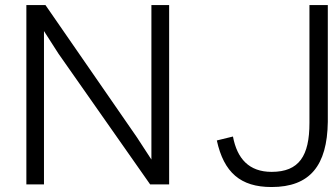

<svg xmlns="http://www.w3.org/2000/svg" viewBox="-20 -731 1319 761"><path d="M154.3 0V-607.9L211.9 -518.1L575.2 0H650.4V-710.9H580.1V-98.6L522.5 -187L160.2 -710.9H84.5V0ZM839.4 -174.3C867.2 -47.4 933.1 10.3 1056.2 10.3C1208.5 10.3 1276.9 -74.7 1279.3 -248V-710.9H1206.5V-243.7C1206.5 -113.8 1166 -49.8 1056.6 -49.8C966.8 -49.8 919.9 -102.1 903.3 -189.9Z"/></svg>

Font: Ride Light
Style: Regular
Weight: 300
Version: Version 3.000